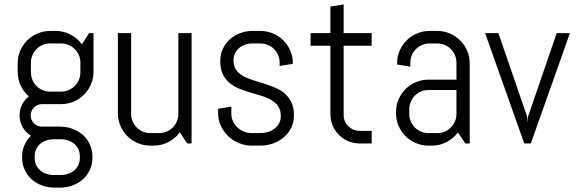

<svg xmlns="http://www.w3.org/2000/svg" viewBox="-20 -650 2612 870"><path d="M398.9 63Q398.9 93.3 387.5 118.7Q376 144 356 162.1Q335.9 180.2 309.1 190.2Q282.2 200.2 252 200.2H227.1Q196.8 200.2 169.9 190.2Q143.1 180.2 123 162.1Q103 144 91.6 118.7Q80.1 93.3 80.1 63V61Q80.1 31.7 90.8 7.3Q101.6 -17.1 120.1 -35.2Q96.7 -49.3 82.8 -73.5Q68.8 -97.7 68.8 -127Q68.8 -153.3 80.1 -176Q91.3 -198.7 110.8 -212.9Q87.4 -233.4 73.7 -262.2Q60.1 -291 60.1 -325.2V-362.8Q60.1 -393.1 71.5 -419.9Q83 -446.8 103 -466.8Q123 -486.8 149.9 -498.3Q176.8 -509.8 207 -509.8H231.9Q268.6 -509.8 299.6 -493.4Q330.6 -477.1 351.1 -449.2L383.8 -500H403.8V-325.2Q403.8 -294.9 392.3 -268.1Q380.9 -241.2 360.8 -221.2Q340.8 -201.2 314 -189.7Q287.1 -178.2 256.8 -178.2H169.9Q159.7 -178.2 150.4 -174.1Q141.1 -169.9 134 -163.1Q127 -156.2 123 -146.7Q119.1 -137.2 119.1 -127Q119.1 -116.7 123 -107.4Q127 -98.1 134 -91.1Q141.1 -84 150.4 -80.1Q159.7 -76.2 169.9 -76.2H252Q282.2 -76.2 309.1 -66.2Q335.9 -56.2 356 -38.1Q376 -20 387.5 5.4Q398.9 30.8 398.9 61V63ZM344.2 -366.2Q344.2 -384.3 337.4 -400.1Q330.6 -416 318.6 -427.7Q306.6 -439.5 290.8 -446.3Q274.9 -453.1 256.8 -453.1H207Q189 -453.1 173.1 -446.3Q157.2 -439.5 145.5 -427.7Q133.8 -416 127 -400.1Q120.1 -384.3 120.1 -366.2V-321.8Q120.1 -303.7 127 -287.8Q133.8 -272 145.5 -260.3Q157.2 -248.5 173.1 -241.7Q189 -234.9 207 -234.9H256.8Q274.9 -234.9 290.8 -241.7Q306.6 -248.5 318.6 -260.3Q330.6 -272 337.4 -287.8Q344.2 -303.7 344.2 -321.8ZM341.8 58.1Q341.8 40 335 25.6Q328.1 11.2 316.4 1.5Q304.7 -8.3 288.8 -13.7Q272.9 -19 254.9 -19H224.1Q206.1 -19 190.2 -13.7Q174.3 -8.3 162.6 1.5Q150.9 11.2 144 25.6Q137.2 40 137.2 58.1V65.9Q137.2 84 144 98.1Q150.9 112.3 162.6 122.3Q174.3 132.3 190.2 137.7Q206.1 143.1 224.1 143.1H254.9Q272.9 143.1 288.8 137.7Q304.7 132.3 316.4 122.3Q328.1 112.3 335 98.1Q341.8 84 341.8 65.9Z M828.1 0 794.9 -50.8Q774.4 -22.9 743.7 -6.6Q712.9 9.8 676.3 9.8H661.1Q630.9 9.8 604 -1.7Q577.1 -13.2 557.1 -33.2Q537.1 -53.2 525.6 -80.1Q514.2 -106.9 514.2 -137.2V-500H574.2V-133.8Q574.2 -115.7 581.1 -99.9Q587.9 -84 599.6 -72.3Q611.3 -60.5 627.2 -53.7Q643.1 -46.9 661.1 -46.9H701.2Q719.2 -46.9 735.1 -53.7Q751 -60.5 762.7 -72.3Q774.4 -84 781.2 -99.9Q788.1 -115.7 788.1 -133.8V-500H848.1V0Z M1312 -127Q1312 -96.7 1299.8 -71.5Q1287.6 -46.4 1266.6 -28.3Q1245.6 -10.3 1218 -0.2Q1190.4 9.8 1160.2 9.8H1120.1Q1089.8 9.8 1062.3 -1.7Q1034.7 -13.2 1013.9 -33.2Q993.2 -53.2 980.7 -80.1Q968.3 -106.9 968.3 -137.2V-157.2L1028.3 -167V-133.8Q1028.3 -115.7 1035.9 -99.9Q1043.5 -84 1056.2 -72.3Q1068.8 -60.5 1085.4 -53.7Q1102.1 -46.9 1120.1 -46.9H1160.2Q1178.2 -46.9 1194.8 -52.2Q1211.4 -57.6 1224.4 -67.6Q1237.3 -77.6 1244.9 -91.8Q1252.4 -106 1252.4 -124Q1252.4 -150.9 1240.7 -168Q1229 -185.1 1209.7 -196.5Q1190.4 -208 1165.8 -215.6Q1141.1 -223.1 1115.2 -230.7Q1089.4 -238.3 1064.7 -248Q1040 -257.8 1020.8 -273.7Q1001.5 -289.6 989.7 -313.5Q978 -337.4 978 -373Q978 -403.3 989.7 -428.5Q1001.5 -453.6 1021.5 -471.7Q1041.5 -489.7 1068.1 -499.8Q1094.7 -509.8 1125 -509.8H1160.2Q1190.4 -509.8 1217.3 -498.3Q1244.1 -486.8 1264.2 -466.8Q1284.2 -446.8 1295.7 -419.9Q1307.1 -393.1 1307.1 -362.8V-360.8L1247.1 -351.1V-366.2Q1247.1 -384.3 1240.2 -400.1Q1233.4 -416 1221.7 -427.7Q1210 -439.5 1194.1 -446.3Q1178.2 -453.1 1160.2 -453.1H1125Q1106.9 -453.1 1091.1 -447.8Q1075.2 -442.4 1063.5 -432.4Q1051.8 -422.4 1044.9 -408.2Q1038.1 -394 1038.1 -376Q1038.1 -350.1 1049.8 -333.7Q1061.5 -317.4 1080.8 -306.2Q1100.1 -294.9 1124.8 -287.4Q1149.4 -279.8 1175 -271.7Q1200.7 -263.7 1225.3 -253.4Q1250 -243.2 1269.3 -227.1Q1288.6 -210.9 1300.3 -186.8Q1312 -162.6 1312 -127Z M1609.4 0Q1582 0 1557.9 -10.3Q1533.7 -20.5 1515.9 -38.6Q1498 -56.6 1487.5 -80.6Q1477.1 -104.5 1477.1 -131.8V-442.9H1387.2V-500H1477.1V-620.1L1537.1 -629.9V-500H1664.1V-442.9H1537.1V-128.9Q1537.1 -113.8 1542.7 -100.8Q1548.3 -87.9 1558.1 -78.1Q1567.9 -68.4 1581.1 -62.7Q1594.2 -57.1 1609.4 -57.1H1664.1V0Z M2088.4 0 2055.2 -49.8Q2034.7 -22.9 2003.9 -6.6Q1973.1 9.8 1936.5 9.8H1921.4Q1891.1 9.8 1864.3 -1.7Q1837.4 -13.2 1817.4 -33.2Q1797.4 -53.2 1785.9 -80.1Q1774.4 -106.9 1774.4 -137.2V-142.1Q1774.4 -172.4 1785.9 -199.2Q1797.4 -226.1 1817.4 -246.1Q1837.4 -266.1 1864.3 -277.6Q1891.1 -289.1 1921.4 -289.1H2048.3V-366.2Q2048.3 -384.3 2041.5 -400.1Q2034.7 -416 2022.9 -427.7Q2011.2 -439.5 1995.4 -446.3Q1979.5 -453.1 1961.4 -453.1H1926.3Q1908.2 -453.1 1892.3 -446.3Q1876.5 -439.5 1864.7 -427.7Q1853 -416 1846.2 -400.1Q1839.4 -384.3 1839.4 -366.2V-348.1L1779.3 -357.9V-362.8Q1779.3 -393.1 1790.8 -419.9Q1802.2 -446.8 1822.3 -466.8Q1842.3 -486.8 1869.1 -498.3Q1896 -509.8 1926.3 -509.8H1961.4Q1991.7 -509.8 2018.6 -498.3Q2045.4 -486.8 2065.4 -466.8Q2085.4 -446.8 2096.9 -419.9Q2108.4 -393.1 2108.4 -362.8V0ZM2048.3 -242.2H1921.4Q1903.3 -242.2 1887.5 -235.4Q1871.6 -228.5 1859.9 -216.6Q1848.1 -204.6 1841.3 -188.7Q1834.5 -172.9 1834.5 -154.8V-133.8Q1834.5 -115.7 1841.3 -99.9Q1848.1 -84 1859.9 -72.3Q1871.6 -60.5 1887.5 -53.7Q1903.3 -46.9 1921.4 -46.9H1961.4Q1979.5 -46.9 1995.4 -53.7Q2011.2 -60.5 2022.9 -72.3Q2034.7 -84 2041.5 -99.9Q2048.3 -115.7 2048.3 -133.8Z M2385.3 0H2355.5L2178.2 -500H2238.3L2368.7 -121.1L2370.6 -95.2L2372.6 -121.1L2502.4 -500H2562.5Z"/></svg>

Font: Abel
Style: Regular
Weight: 400
Designer: Matthew Desmond
Foundry: Matthew Desmond
Version: Version 1.003